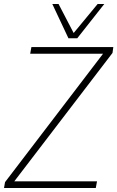

<svg xmlns="http://www.w3.org/2000/svg" viewBox="-40 -934 583 954"><path d="M-20 0 -15 -29 472 -667H110L116 -700H523L519 -671L31 -33H442L436 0ZM478 -914 344 -744H300L220 -914H251L326 -770L445 -914Z"/></svg>

Font: Georama ExtraLight
Style: Italic
Weight: 200
Italic angle: -9°
Designer: Jean-Baptiste Levee
Foundry: Production Type
Version: Version 1.000